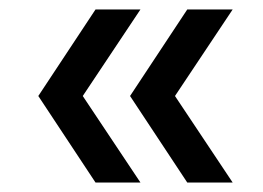

<svg xmlns="http://www.w3.org/2000/svg" viewBox="-20 -525 556 406"><path d="M182 -505H277L155 -322L277 -139H182L61 -322ZM376 -505H472L350 -322L472 -139H376L255 -322Z"/></svg>

Font: Khand Medium
Style: Regular
Weight: 500
Designer: Devanagari: Sanchit Sawaria, Jyotish Sonowal; Latin: Satya Rajpurohit
Foundry: Indian Type Foundry
Version: Version 1.100;PS 1.0;hotconv 1.0.78;makeotf.lib2.5.61930; tt